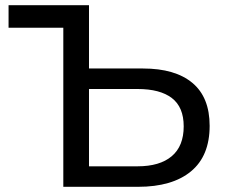

<svg xmlns="http://www.w3.org/2000/svg" viewBox="-20 -720 868 740"><path d="M531 -456Q655 -456 721.5 -400.5Q788 -345 788 -235Q788 -119 716 -59.5Q644 0 512 0H224V-613H13V-700H323V-456ZM510 -79Q596 -79 642 -118Q688 -157 688 -233Q688 -307 642.5 -342Q597 -377 510 -377H323V-79Z"/></svg>

Font: MOST Montserrat Medium
Style: Regular
Weight: 500
Designer: Julieta Ulanovsky
Foundry: Julieta Ulanovsky
Version: Version 8.000;March 11, 2024;FontCreator 15.0.0.2926 64-bit